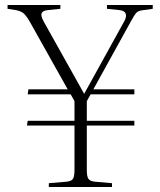

<svg xmlns="http://www.w3.org/2000/svg" viewBox="-20 -743 635 763"><path d="M174 0V-15L245 -21Q264 -23 270 -32.5Q276 -42 276 -68V-244H87L90 -263H276V-341L261 -368H90L93 -388H249L101 -652Q87 -677 76 -688Q65 -699 42 -703L10 -708V-723H220V-708L171 -703Q150 -701 145.5 -690.5Q141 -680 155 -655L314 -371H315L473 -657Q484 -676 479.5 -688.5Q475 -701 454 -703L405 -708V-723H587V-708L545 -702Q528 -700 520.5 -691Q513 -682 499 -656L351 -388H514V-368H340L325 -341V-263H514V-244H325V-66Q325 -43 331 -33Q337 -23 357 -21L425 -15V0Z"/></svg>

Font: Literata 60pt ExtraLight
Style: Regular
Weight: 250
Designer: Latin by Veronika Burian and Jose Scaglione. Greek by Irene Vlachou. Cyrillic by Vera Evstafieva.
Foundry: TypeTogether
Version: Version 3.103;gftools[0.9.29]